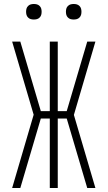

<svg xmlns="http://www.w3.org/2000/svg" viewBox="-20 -944 540 964"><path d="M459 0H418L315 -349H270V0H230V-349H185Q159 -262 133.5 -174.5Q108 -87 82 0H41L149 -368L41 -735H82L185 -386H230V-735H270V-386H315L418 -735H459L351 -367ZM350 -846Q342 -846 334.5 -848Q327 -850 321 -856Q315 -862 313 -869.5Q311 -877 311 -885Q311 -893 313 -900.5Q315 -908 321 -914Q327 -920 334.5 -922Q342 -924 350 -924Q358 -924 365.5 -922Q373 -920 379 -914Q385 -908 387 -900.5Q389 -893 389 -885Q389 -877 387 -869.5Q385 -862 379 -856Q373 -850 365.5 -848Q358 -846 350 -846ZM150 -846Q142 -846 134.5 -848Q127 -850 121 -856Q115 -862 113 -869.5Q111 -877 111 -885Q111 -893 113 -900.5Q115 -908 121 -914Q127 -920 134.5 -922Q142 -924 150 -924Q158 -924 165.5 -922Q173 -920 179 -914Q185 -908 187 -900.5Q189 -893 189 -885Q189 -877 187 -869.5Q185 -862 179 -856Q173 -850 165.5 -848Q158 -846 150 -846Z"/></svg>

Font: Iosevka SS18 Extralight
Style: Regular
Weight: 200
Monospace: yes
Designer: Belleve Invis
Foundry: Belleve Invis
Version: Version 25.1.1; ttfautohint (v1.8.4)